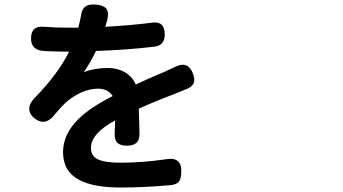

<svg xmlns="http://www.w3.org/2000/svg" viewBox="-20 -797 1540 861"><path d="M522.5 43.9Q400.4 43.9 336.9 10.7Q262.7 -27.3 262.7 -114.3Q262.7 -196.3 333 -264.6Q386.7 -316.4 485.4 -366.2Q463.9 -399.4 418.9 -399.4Q381.8 -399.4 338.9 -379.9Q300.8 -361.3 271.5 -334Q255.9 -319.3 227.5 -286.1Q224.6 -283.2 223.6 -281.2Q182.6 -229.5 135.7 -265.6Q109.4 -286.1 111.3 -312.5Q113.3 -336.9 139.6 -362.3Q240.2 -465.8 290 -565.4H278.3Q232.4 -565.4 174.8 -568.4Q119.1 -573.2 119.1 -624Q119.1 -683.6 178.7 -676.8Q228.5 -672.9 285.2 -672.9H331.1Q338.9 -703.1 342.8 -724.6Q346.7 -755.9 362.8 -767.6Q378.9 -779.3 411.1 -776.4Q444.3 -773.4 456.5 -758.3Q468.8 -743.2 461.9 -710.9Q460.9 -709 460 -704.1Q455.1 -685.5 452.1 -676.8Q571.3 -683.6 661.1 -695.3Q718.8 -704.1 718.8 -642.6Q718.8 -593.8 673.8 -587.9Q550.8 -573.2 410.2 -568.4Q385.7 -516.6 355.5 -472.7Q373 -481.4 406.2 -487.3Q436.5 -492.2 462.9 -492.2Q505.9 -492.2 539.1 -473.6Q573.2 -454.1 588.9 -418Q631.8 -438.5 703.1 -468.8Q711.9 -472.7 716.8 -474.6Q734.4 -482.4 767.6 -498Q821.3 -524.4 843.8 -470.7Q856.4 -440.4 847.7 -422.4Q838.9 -404.3 806.6 -393.6Q794.9 -388.7 772.5 -379.9Q760.7 -375 755.9 -373Q677.7 -343.8 602.5 -309.6Q603.5 -288.1 604.5 -240.2Q605.5 -210.9 605.5 -196.3Q606.4 -143.6 549.8 -143.6Q520.5 -143.6 506.8 -156.2Q493.2 -168.9 494.1 -198.2Q496.1 -235.4 496.1 -256.8Q387.7 -198.2 387.7 -133.8Q387.7 -95.7 421.9 -81.1Q452.1 -67.4 525.4 -67.4Q618.2 -67.4 725.6 -83Q795.9 -94.7 793 -25.4Q792 3.9 783.2 16.6Q772.5 30.3 746.1 33.2Q626 43.9 522.5 43.9Z"/></svg>

Font: Bpmf GenSen Rounded B
Style: B
Weight: 700
Foundry: But Ko
Version: Version 1.320